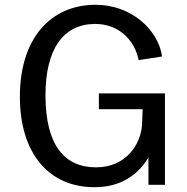

<svg xmlns="http://www.w3.org/2000/svg" viewBox="-20 -772 783 802"><path d="M375 10C492 10 561 -49 600 -114V0H669V-382H393V-316H576L573 -248C567 -169 507 -73 381 -73C249 -73 170 -166 170 -374C170 -568 245 -672 378 -672C474 -672 542 -607 559 -521L657 -536C641 -649 527 -752 380 -752C189 -752 63 -609 63 -368C63 -134 182 10 375 10Z"/></svg>

Font: 18Franklin
Style: Regular
Weight: 400
Designer: Pablo Impallari, Rodrigo Fuenzalida (Modified by Dan O. Williams)
Version: Version 0.025;PS 000.025;hotconv 1.0.88;makeotf.lib2.5.64775